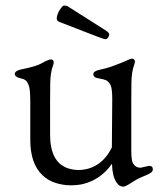

<svg xmlns="http://www.w3.org/2000/svg" viewBox="-20 -677 610 709"><path d="M198.7 -596.2Q189.5 -600.6 189.5 -607.9Q189.5 -615.2 192.6 -624.3Q195.8 -633.3 200.7 -640.6Q211.4 -656.7 216.8 -656.7Q225.1 -656.7 231.4 -652.8L369.1 -565.4Q383.3 -556.6 383.3 -550Q383.3 -543.5 378.7 -537.8Q374 -532.2 370.1 -532.2Q363.3 -532.2 335 -543.5ZM530.3 -64.5Q544.4 -64.5 544.4 -51.8Q544.4 -44.9 538.3 -40Q532.2 -35.2 519.5 -30Q506.8 -24.9 499.5 -21.5Q492.2 -18.1 485.8 -14.6Q475.6 -9.3 463.4 -1Q442.9 12.2 435.3 12.2Q427.7 12.2 421.6 8.5Q415.5 4.9 409.2 -4.9Q394.5 -27.8 393.6 -72.3Q352.1 -13.7 287.1 2.4Q267.1 7.3 240.2 7.3Q213.4 7.3 184.8 -1.7Q156.2 -10.7 135.7 -31.2Q91.8 -73.7 91.8 -160.2V-300.8Q91.8 -347.7 86.2 -361.8Q80.6 -376 74 -380.9Q67.4 -385.7 56.6 -387.7Q34.7 -392.6 34.7 -403.8Q34.7 -416 59.6 -420.9Q114.7 -432.1 132.8 -442.9Q158.7 -457.5 168.5 -457.5Q178.2 -457.5 178.2 -446.3Q178.2 -440.9 175.8 -435.1Q166 -408.7 165.5 -369.6Q165 -330.6 165 -304.7V-179.7Q165 -78.1 230.5 -55.7Q250 -49.3 269 -49.3Q288.1 -49.3 304.9 -54Q321.8 -58.6 337.9 -68.4Q372.6 -90.3 393.1 -132.8L394.5 -311.5Q394.5 -353 387.2 -365Q379.9 -377 371.1 -380.9Q362.3 -384.8 343.5 -387.7Q324.7 -390.6 324.7 -403.3Q324.7 -414.6 348.4 -419.4Q372.1 -424.3 392.1 -431.4Q412.1 -438.5 427.5 -444.8Q442.9 -451.2 452.9 -455.8Q462.9 -460.4 466.8 -460.4Q478 -460.4 478 -449.2Q478 -443.8 475.6 -438Q465.8 -411.6 465.3 -371.1Q464.8 -330.6 464.8 -304.7V-121.6Q464.8 -84 471.2 -73.7Q481 -57.6 499 -57.6Z"/></svg>

Font: Ovo
Style: Regular
Weight: 400
Designer: Nicole Fally
Foundry: Sorkin Type Co.
Version: Version 1.001